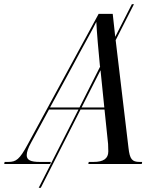

<svg xmlns="http://www.w3.org/2000/svg" viewBox="-83 -780 759 913"><path d="M-63 0H156L159 -10H106C63 -10 44 -19 44 -42C44 -57 51 -77 65 -102L150 -259H290L101 113H111L300 -259H414L431 -95C431 -85 432 -71 432 -60C432 -26 409 -10 362 -10H339L337 0H591L593 -10H581C545 -10 534 -23 528 -77L467 -589L554 -760H544L465 -605L453 -714H386L48 -92C10 -22 -6 -10 -44 -10H-61ZM268 -477C307 -551 353 -631 375 -676C377 -631 386 -527 392 -468L393 -463L295 -269H155ZM305 -269 395 -446 413 -269Z"/></svg>

Font: Noto Serif Display SemiCondensed
Style: Italic
Weight: 400
Width: 4
Italic angle: -12°
Designer: Monotype Design Team
Foundry: Monotype Imaging Inc.
Version: Version 2.009